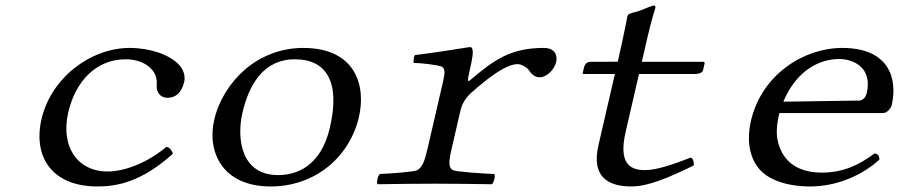

<svg xmlns="http://www.w3.org/2000/svg" viewBox="-20 -663 3245 693"><path d="M603.9 -108C602.2 -118 591.5 -132 580.7 -133C502.7 -68 420.2 -44 369.2 -44C257.2 -44 198.4 -136 226.3 -257C253.3 -374 330.7 -449 432.7 -449C502.7 -449 550.4 -409 545.7 -358C542.8 -328.1 560.6 -310 584.6 -310C614.6 -310 636 -329.4 644.7 -367C649.7 -388.4 642.8 -412.1 624.5 -431C590.5 -466 521.5 -490 448.1 -490C307.1 -490 164.2 -382 129.8 -233C98.6 -98 166.7 10 331.7 10C402.7 10 490.4 -6 603.9 -108Z M753.1 -230C726.8 -116 781.7 10 956.7 10C1035.7 10 1101.5 -15 1152 -52C1219.3 -101 1259.7 -172 1275.4 -240C1302.2 -356 1262.1 -490 1074.1 -490C993.1 -490 920.2 -460 864.1 -412C809 -364 769.3 -300 753.1 -230ZM1044.7 -449C1158.7 -449 1208.7 -367 1170.9 -203C1137.9 -60 1047.2 -31 984.2 -31C847.2 -31 834.6 -167 854.9 -255C877.7 -354 928.6 -449 1044.7 -449Z M1674.7 -406C1687.3 -460.5 1687.7 -475 1685 -485C1684.1 -490 1682.8 -493 1674.8 -493C1629.1 -485.5 1548.2 -473 1477.1 -464C1473.7 -458 1472 -442 1472.7 -436C1496.2 -436 1566.8 -428 1575.4 -422C1586.6 -414 1586.6 -401 1579 -368L1523.1 -126C1512 -78 1503.6 -59.2 1486.3 -49C1475.3 -42.5 1392.5 -37 1351.1 -35C1343.7 -29 1337.9 -4 1342.5 2C1384.8 1 1510 0 1550 0C1591 0 1712.8 1 1755.5 2C1762.9 -4 1768.7 -29 1764.1 -35C1729.3 -36 1624.9 -43 1614.3 -49C1598.6 -59 1598.8 -77 1610.1 -126L1641.9 -264C1648 -290 1662.1 -311.5 1680.7 -328C1751.2 -390.5 1809.6 -431.5 1848.6 -431.5C1862.6 -431.5 1882.7 -419 1887.9 -411C1896.1 -399 1907.7 -384 1927.7 -384C1953.7 -384 1981.1 -412 1987.4 -439C1992 -459 1987.1 -490 1942.1 -490C1821.1 -490 1760.6 -444.5 1677.3 -374C1666.6 -364.9 1667.1 -373 1674.7 -406Z M2110.6 -440C2096.6 -440 2089.8 -428 2088 -420L2083.8 -402C2082.7 -397 2083.4 -396 2087.4 -396H2199.4L2140.1 -139C2114.2 -27 2171.7 10 2259.7 10C2318.2 10 2392.8 -21 2484.2 -66C2484.6 -76.3 2482.5 -93 2472.7 -94C2412.9 -71 2351.8 -49 2308.3 -49C2257.3 -49 2210.9 -69 2238.2 -187L2286.4 -396H2490.4C2500.4 -396 2515.3 -400 2517.4 -409L2523.2 -434C2524.1 -438 2521.6 -440 2516.6 -440H2296.6L2317.1 -529C2332.1 -594 2345.4 -634 2345.4 -634C2346.8 -640.4 2344.4 -642.8 2339.7 -642.8C2332.4 -642.8 2308.5 -631.7 2291.3 -625.1C2272.7 -618 2247.2 -616 2244.9 -606C2242.2 -594.4 2235.2 -551 2209.6 -440.1Z M2807.3 -296C2858 -416 2944.9 -450 3008.9 -450C3056.9 -450 3130.4 -422 3108.3 -326C3106 -316 3096.3 -300.2 3082.3 -300ZM3136.2 -109C3079.2 -66 3021.2 -40 2946.2 -40C2882 -40 2826.3 -62 2798.7 -120C2782.5 -158 2777.6 -189 2792.9 -255H3167.9C3181.9 -255 3195.8 -272 3198.6 -284C3220.3 -378 3190.1 -490 3020.1 -490C2882.1 -490 2729.2 -395 2690.2 -226C2675.9 -164 2682.8 -103 2714.1 -61C2745.7 -16 2816.7 10 2904.7 10C2998.7 10 3090.7 -29 3154.1 -87C3153.6 -98 3150.9 -108 3136.2 -109Z"/></svg>

Font: Linux Libertine Mono O
Style: Mono Oblique
Weight: 400
Italic angle: -13°
Designer: Philipp H. Poll
Foundry: Philipp H. Poll
Version: Version 5.1.7